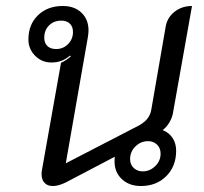

<svg xmlns="http://www.w3.org/2000/svg" viewBox="-20 -613 681 642"><path d="M119 -31Q119 -39 120 -43L184 -403Q205 -413 217 -425L214 -427Q188 -404 152 -404Q120 -404 97.5 -426.5Q75 -449 75 -481Q75 -531 107 -562Q139 -593 190 -593Q229 -593 252.5 -570.5Q276 -548 276 -511Q276 -504 274 -490L200 -67L436 -189Q459 -200 471 -214Q483 -228 486 -247L534 -524Q539 -554 563.5 -573.5Q588 -593 622 -593L558 -233Q555 -218 546 -203Q537 -188 524 -178Q546 -169 557.5 -151Q569 -133 569 -109Q569 -57 536 -24Q503 9 451 9Q412 9 387.5 -14Q363 -37 363 -73Q363 -83 364 -89L200 -3Q176 9 156 9Q139 9 129 -1.5Q119 -12 119 -31ZM224 -506Q224 -524 213.5 -534Q203 -544 185 -544Q160 -544 144 -528Q128 -512 128 -487Q128 -469 138.5 -459Q149 -449 168 -449Q191 -449 207.5 -465.5Q224 -482 224 -506ZM517 -99Q517 -118 505 -129.5Q493 -141 475 -141Q451 -141 433 -123.5Q415 -106 415 -81Q415 -63 427 -51.5Q439 -40 457 -40Q481 -40 499 -57.5Q517 -75 517 -99Z"/></svg>

Font: K2D Light
Style: Italic
Weight: 300
Italic angle: -10°
Designer: Katatrad Aksorn Co.,Ltd.
Foundry: Cadson Demak Co.,Ltd.
Version: Version 1.000; ttfautohint (v1.6)